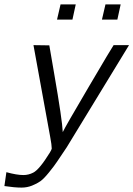

<svg xmlns="http://www.w3.org/2000/svg" viewBox="-30 -677 606 872"><path d="M433 -588 449 -657H518L503 -588ZM229 -588 245 -657H314L299 -588ZM122 -472Q134 -472 158 -471.5Q182 -471 194 -471L216 -343Q253 -130 255 -77Q265 -99 373 -282.5Q481 -466 486 -472H556L273 -8Q242 38 229 57.5Q216 77 192.5 106Q169 135 153.5 146Q138 157 115.5 166Q93 175 68 175Q36 175 -10 168L-1 105Q46 118 76 118Q100 118 121 107Q149 93 197 15Q204 3 205 -2Q205 -18 198 -55Z"/></svg>

Font: Coval
Style: ExtraLight Italic
Weight: 200
Foundry: Context Ltd
Version: Version 001.000